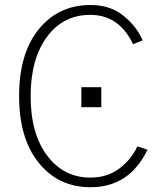

<svg xmlns="http://www.w3.org/2000/svg" viewBox="-20 -743 652 780"><path d="M310.5 -307.6V-388.7H391.6V-307.6ZM57.6 -352.5Q57.6 -526.4 137.7 -624.5Q217.8 -722.7 347.7 -722.7Q427.7 -722.7 481.4 -679.2Q535.2 -635.7 559.6 -579.1L520.5 -563.5Q463.9 -682.6 346.7 -682.6Q236.3 -682.6 170.4 -592.8Q104.5 -502.9 104.5 -352.5Q104.5 -199.2 171.9 -110.4Q239.3 -21.5 346.7 -21.5Q415 -21.5 463.9 -57.6Q512.7 -93.8 538.1 -148.4L579.1 -134.8Q505.9 17.6 347.7 17.6Q217.8 17.6 137.7 -81.1Q57.6 -179.7 57.6 -352.5Z"/></svg>

Font: Gothic A1 ExtraLight
Style: Regular
Weight: 275
Designer: HanYang I&C Co.,Ltd.
Foundry: HanYang I&C Co.,Ltd.
Version: Version 2.50